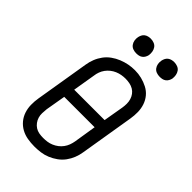

<svg xmlns="http://www.w3.org/2000/svg" viewBox="-278 -1048 1157 1157"><g transform="rotate(45 300.0 -470.0)"><path d="M253 8Q223 8 194 3Q165 -2 140.5 -15.5Q116 -29 98 -50.5Q80 -72 71 -99Q62 -126 61.5 -155.5Q61 -185 66 -215L123 -560Q127 -586 137 -611.5Q147 -637 163.5 -659.5Q180 -682 203 -698.5Q226 -715 252 -725.5Q278 -736 304 -741Q330 -746 357 -746Q387 -746 415 -739Q443 -732 468 -719Q493 -706 511 -684.5Q529 -663 538 -636Q547 -609 547.5 -579.5Q548 -550 543 -520L486 -175Q482 -149 472 -123.5Q462 -98 445.5 -75.5Q429 -53 406 -36.5Q383 -20 357.5 -9.5Q332 1 305.5 4.5Q279 8 253 8ZM440 -404 462 -532Q465 -550 465 -568Q465 -586 460 -602.5Q455 -619 445 -632.5Q435 -646 420.5 -654.5Q406 -663 388.5 -666.5Q371 -670 353 -670Q336 -670 319 -667Q302 -664 285.5 -657Q269 -650 254.5 -638.5Q240 -627 229.5 -612.5Q219 -598 213 -581.5Q207 -565 205 -548L181 -404ZM254 -66Q272 -66 289 -68.5Q306 -71 322.5 -78Q339 -85 353.5 -96Q368 -107 379 -122Q390 -137 396 -153.5Q402 -170 405 -187L428 -331H169L147 -203Q145 -185 144.5 -167Q144 -149 149 -133Q154 -117 164 -103.5Q174 -90 188 -81Q202 -72 219 -69Q236 -66 254 -66ZM490 -823Q475 -823 461.5 -828Q448 -833 439.5 -844.5Q431 -856 428.5 -870.5Q426 -885 429 -900Q431 -910 436 -920Q441 -930 450 -936.5Q459 -943 469.5 -945.5Q480 -948 490 -948Q505 -948 519 -942.5Q533 -937 541 -925.5Q549 -914 551.5 -899.5Q554 -885 552 -870Q550 -860 544.5 -850Q539 -840 530 -833.5Q521 -827 510.5 -825Q500 -823 490 -823ZM290 -823Q275 -823 261.5 -828Q248 -833 239.5 -844.5Q231 -856 228.5 -870.5Q226 -885 229 -900Q231 -910 236 -920Q241 -930 250 -936.5Q259 -943 269.5 -945.5Q280 -948 290 -948Q305 -948 319 -942.5Q333 -937 341 -925.5Q349 -914 351.5 -899.5Q354 -885 352 -870Q350 -860 344.5 -850Q339 -840 330 -833.5Q321 -827 310.5 -825Q300 -823 290 -823Z"/></g></svg>

Font: Iosevka Slab Extended Oblique
Style: Regular
Weight: 400
Width: 7
Italic angle: -9°
Monospace: yes
Designer: Belleve Invis
Foundry: Belleve Invis
Version: Version 11.1.0; ttfautohint (v1.8.3)